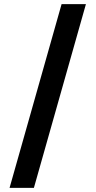

<svg xmlns="http://www.w3.org/2000/svg" viewBox="-20 -795 460 923"><path d="M26 108 276 -775H393L143 108Z"/></svg>

Font: DM Sans 9pt SemiBold
Style: Regular
Weight: 600
Version: Version 4.004;gftools[0.9.30]